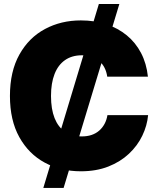

<svg xmlns="http://www.w3.org/2000/svg" viewBox="-20 -839 782 952"><path d="M194.8 92.8 470.2 -819.3H571.8L295.4 92.8ZM380.9 10.3Q281.2 10.3 201.7 -32.7Q122.1 -75.7 75.7 -159.2Q29.3 -242.7 29.3 -363.3Q29.3 -484.9 76.2 -568.6Q123 -652.3 202.9 -695.1Q282.7 -737.8 380.9 -737.8Q449.2 -737.8 507.1 -718.8Q564.9 -699.7 608.6 -663.8Q652.3 -627.9 679.4 -576.2Q706.5 -524.4 713.4 -459H511.7Q508.3 -483.4 498.3 -502.9Q488.3 -522.5 472.4 -536.1Q456.5 -549.8 434.8 -557.4Q413.1 -564.9 386.2 -564.9Q336.9 -564.9 302.5 -541Q268.1 -517.1 250.5 -471.9Q232.9 -426.8 232.9 -363.3Q232.9 -297.9 250.7 -253.2Q268.6 -208.5 302.7 -185.5Q336.9 -162.6 385.3 -162.6Q412.6 -162.6 434.1 -169.9Q455.6 -177.2 471.7 -191.2Q487.8 -205.1 498.3 -224.6Q508.8 -244.1 512.7 -268.1H714.4Q709.5 -215.8 685.5 -166Q661.6 -116.2 619.1 -76.4Q576.7 -36.6 517.1 -13.2Q457.5 10.3 380.9 10.3Z"/></svg>

Font: Inter 20pt Black
Style: Regular
Weight: 900
Version: Version 4.001;git-66647c0bb